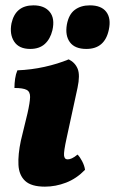

<svg xmlns="http://www.w3.org/2000/svg" viewBox="-20 -689 430 718"><path d="M148 9Q97 9 74 -12.5Q51 -34 49 -72.5Q47 -111 58 -163L83 -266Q92 -306 92.5 -326Q93 -346 79.5 -353Q66 -360 34 -360Q34 -377 36.5 -394.5Q39 -412 45 -426Q97 -428 146.5 -439Q196 -450 237 -467Q261 -455 270.5 -431.5Q280 -408 270 -361L229 -172Q218 -122 219.5 -107.5Q221 -93 233 -93Q240 -93 249 -97Q258 -101 270 -111Q279 -102 287.5 -85.5Q296 -69 298 -54Q266 -21 227 -6Q188 9 148 9ZM303 -506Q260 -506 241.5 -531Q223 -556 230 -597Q237 -635 259.5 -652Q282 -669 316 -669Q359 -669 377.5 -644.5Q396 -620 387 -578Q372 -506 303 -506ZM93 -506Q51 -506 33 -533.5Q15 -561 23 -602Q38 -669 105 -669Q146 -669 166 -644.5Q186 -620 176 -576Q168 -543 147.5 -524.5Q127 -506 93 -506Z"/></svg>

Font: Vollkorn ExtraBold
Style: Italic
Weight: 800
Italic angle: -11°
Designer: Friedrich Althausen
Foundry: Friedrich Althausen
Version: Version 5.000; ttfautohint (v1.8.3)